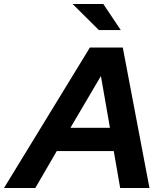

<svg xmlns="http://www.w3.org/2000/svg" viewBox="-79 -937 817 957"><path d="M-59 0 369 -700H533L666 0H520L488 -184H204L97 0ZM272 -300H469L424 -558ZM414 -787 283 -917H436L523 -787Z"/></svg>

Font: Red Hat Display ExtraBold
Style: Italic
Weight: 800
Italic angle: -12°
Designer: Pentagram, MCKL
Foundry: Pentagram, MCKL
Version: Version 1.023